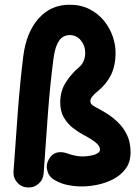

<svg xmlns="http://www.w3.org/2000/svg" viewBox="-20 -743 594 825"><path d="M278.8 -722.7Q327.6 -722.7 364.7 -703.6Q401.9 -684.6 426.8 -653.8Q451.7 -623 464.1 -587.2Q476.6 -551.3 476.6 -517.6Q476.6 -460 456.5 -420.2Q436.5 -380.4 399.4 -350.6Q368.2 -325.7 368.2 -308.6Q368.2 -298.8 376.2 -292.2Q384.3 -285.6 395 -280.3Q414.1 -270.5 439 -255.1Q463.9 -239.7 487.3 -217Q510.7 -194.3 525.9 -162.8Q541 -131.3 541 -88.9Q541 -46.4 520 -18.1Q499 10.3 466.3 27.1Q433.6 43.9 397.9 51Q362.3 58.1 333 58.1Q303.7 58.1 273.2 52.5Q242.7 46.9 213.9 30.3Q190.9 17.6 183.6 -8.5Q176.3 -34.7 189.5 -57.6Q202.1 -81.1 222.9 -86.9Q243.7 -92.8 268.6 -84Q281.2 -79.1 299.3 -75Q317.4 -70.8 334 -70.8Q349.6 -70.8 367.2 -73.7Q384.8 -76.7 397.2 -83.3Q409.7 -89.8 409.7 -100.6Q409.7 -116.2 389.4 -132.1Q369.1 -147.9 335.9 -165Q315.9 -175.8 293.2 -193.4Q270.5 -210.9 254.6 -237.8Q238.8 -264.6 238.8 -302.2Q238.8 -353 263.9 -390.9Q289.1 -428.7 317.4 -452.1Q346.2 -475.6 346.2 -517.6Q346.2 -546.4 327.6 -569.3Q309.1 -592.3 278.8 -592.3Q264.2 -592.3 250.2 -584.2Q236.3 -576.2 225.6 -553.2Q214.8 -530.3 209 -485.4Q195.3 -379.4 186 -256.6Q176.8 -133.8 167.5 2.4Q165.5 29.3 145.3 46.9Q125 64.5 98.1 62.5Q71.3 61 53.7 40.8Q36.1 20.5 38.1 -6.3Q47.4 -142.6 56.9 -267.1Q66.4 -391.6 80.1 -502Q93.3 -605 146 -663.8Q198.7 -722.7 278.8 -722.7Z"/></svg>

Font: Mikhak-DS2-FD Bold
Style: Regular
Weight: 700
Designer: Amin Abedi
Version: Version 3.4